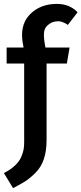

<svg xmlns="http://www.w3.org/2000/svg" viewBox="-20 -742 418 985"><path d="M378 -679 328 -614Q323 -619 307.5 -626Q292 -633 280 -633Q265 -633 252 -629Q239 -625 223 -611Q207 -597 205.5 -570.5Q204 -544 213 -499V-498H337L323 -416H219V-25Q219 32 205 74Q191 116 161.5 145Q132 174 109 188.5Q86 203 47 223L0 146Q35 128 57.5 106.5Q80 85 89.5 62Q99 39 101.5 23Q104 7 104 -14V-416H14V-498H101Q99 -506 99 -509Q78 -609 131 -665.5Q184 -722 272 -722Q337 -722 378 -679Z"/></svg>

Font: Amaranth
Style: Regular
Weight: 400
Designer: Gesine Todt
Foundry: Gesine Todt
Version: Version 1.000